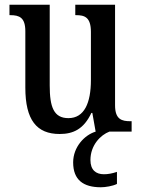

<svg xmlns="http://www.w3.org/2000/svg" viewBox="-20 -556 598 811"><path d="M232 10C290 10 334 -11 366 -79H370L384 0C337 14 289 65 289 130C289 204 332 235 406 235C425 235 456 230 474 221V170C453 177 436 180 419 180C385 180 362 162 362 120C362 57 405 14 442 0H536V-44H531C495 -44 466 -51 466 -111V-536H298V-492H301C337 -492 364 -484 364 -421V-218C364 -121 336 -57 269 -57C207 -57 190 -104 190 -195V-536H20V-492H23C62 -492 87 -482 87 -424V-186C87 -49 135 10 232 10Z"/></svg>

Font: Noto Serif Georgian Condensed Medium
Style: Regular
Weight: 500
Width: 3
Designer: Monotype Design Team, Akaki Razmadze
Foundry: Google LLC
Version: Version 2.003